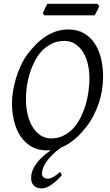

<svg xmlns="http://www.w3.org/2000/svg" viewBox="-20 -787 585 1024"><path d="M310.1 147Q298.8 160.2 285.4 172.9Q272 185.5 258.1 195.6Q244.1 205.6 230.2 211.7Q216.3 217.8 204.1 217.8Q192.9 217.8 182.4 215.1Q171.9 212.4 163.8 206.1Q155.8 199.7 150.9 189Q146 178.2 146 162.1Q146 133.8 159.7 108.4Q173.3 83 194.8 60.8Q216.3 38.6 242.7 20L251.5 14.2Q241.2 15.1 230 15.1Q183.1 15.1 148.2 -4.9Q113.3 -24.9 90.1 -59.3Q66.9 -93.8 55.4 -139.6Q43.9 -185.5 43.9 -236.8Q43.9 -267.6 49.6 -302Q55.2 -336.4 65.7 -370.8Q76.2 -405.3 91.3 -437.7Q106.4 -470.2 126 -497.1Q146.5 -524.4 170.2 -548.6Q193.8 -572.8 220.9 -590.8Q248 -608.9 278.8 -619.4Q309.6 -629.9 344.2 -629.9Q392.1 -629.9 427.2 -609.9Q462.4 -589.8 485.1 -555.4Q507.8 -521 518.8 -475.1Q529.8 -429.2 529.8 -377.9Q529.8 -343.3 524.2 -307.6Q518.6 -272 507.1 -237.3Q495.6 -202.6 478.8 -170.2Q461.9 -137.7 439.9 -109.9Q419.4 -83.5 396.2 -60.8Q373 -38.1 346.7 -21Q326.2 -7.8 303.7 1Q291 10.3 278.3 21Q257.8 38.6 241.2 57.9Q224.6 77.1 214.4 98.1Q204.1 119.1 204.1 140.1Q204.1 152.8 213.4 159.4Q222.7 166 236.8 166Q247.6 166 263.9 157.2Q280.3 148.4 300.8 129.9ZM457 -369.1Q457 -410.2 448.2 -446.5Q439.5 -482.9 422.4 -510Q405.3 -537.1 380.4 -553Q355.5 -568.8 323.2 -568.8Q286.1 -568.8 256.6 -554.4Q227.1 -540 204.1 -516.1Q181.2 -492.2 165 -460.4Q148.9 -428.7 138.4 -394.5Q127.9 -360.4 123 -325.4Q118.2 -290.5 118.2 -259.8Q118.2 -214.4 127.7 -175.5Q137.2 -136.7 154.8 -108.6Q172.4 -80.6 197 -64.7Q221.7 -48.8 252 -48.8Q289.6 -48.8 319.6 -64Q349.6 -79.1 372.3 -104.2Q395 -129.4 411.1 -162.4Q427.2 -195.3 437.5 -231Q447.8 -266.6 452.4 -302.5Q457 -338.4 457 -369.1ZM508.8 -754.4Q507.3 -749 504.2 -742.2Q501 -735.4 497.3 -728.5Q493.7 -721.7 490.2 -715.3Q486.8 -709 484.4 -705.1H216.3L208.5 -716.8Q210.4 -721.7 213.4 -728.3Q216.3 -734.9 219.5 -741.7Q222.7 -748.5 226.1 -755.1Q229.5 -761.7 232.4 -766.6H499.5Z"/></svg>

Font: Gentium Plus Phon
Style: Italic
Weight: 400
Italic angle: -8°
Designer: J. Victor Gaultney, Annie Olsen, Iska Routamaa, Becca Hirsbrunner
Foundry: SIL International
Version: Version 5.000